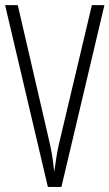

<svg xmlns="http://www.w3.org/2000/svg" viewBox="-20 -734 430 754"><path d="M340.8 -713.9H390.1L221.2 0H168L0 -713.9H49.8L166 -211.9Q179.7 -154.3 184.1 -127.2Q188.5 -100.1 192.9 -59.1Q196.8 -87.4 201.2 -114.7Q205.6 -142.1 209.7 -160.9Q213.9 -179.7 340.8 -713.9Z"/></svg>

Font: TypoPRO Open Sans Condensed
Style: Regular
Weight: 300
Width: 3
Foundry: Ascender Corporation
Version: Version 1.10